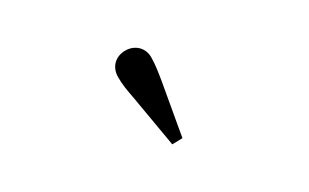

<svg xmlns="http://www.w3.org/2000/svg" viewBox="-37 -859 664 413"><g transform="rotate(20 295.0 -653.0)"><path d="M367 -568 383 -588 299 -688C286 -703 275 -716 261 -728C243 -744 218 -741 203 -723C187 -704 189 -680 208 -664C222 -652 236 -644 254 -634Z"/></g></svg>

Font: Hedvig Letters Serif 24pt
Style: Regular
Weight: 400
Designer: Alexander Örn & Tor Weibull
Foundry: Kanon Foundry
Version: Version 1.000